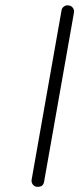

<svg xmlns="http://www.w3.org/2000/svg" viewBox="-20 -720 306 740"><path d="M245 -699Q255 -698 261 -689.5Q267 -681 265 -671L150 -20Q147 0 126 0H122Q112 -1 106 -9.5Q100 -18 102 -28L217 -679Q218 -689 226.5 -695Q235 -701 245 -699Z"/></svg>

Font: Quicksand
Style: Italic
Weight: 400
Italic angle: -12°
Designer: Andrew Paglinawan
Foundry: Andrew Paglinawan
Version: 1.002